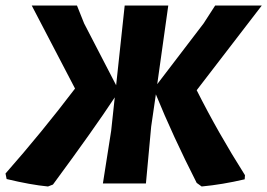

<svg xmlns="http://www.w3.org/2000/svg" viewBox="-32 -665 969 696"><path d="M142 11Q79 5 -8 -16L-12 -36Q120 -186 240 -344L83 -645H247L273 -580L389 -356L420 -645H578L538 -360L706 -580L748 -645H917L681 -338Q759 -183 856 -30L855 -15Q774 4 699 11L681 -2Q594 -173 533 -323L516 -206L497 0H341L371 -191L384 -312Q309 -198 160 4Z"/></svg>

Font: Alegreya Sans ExtraBold
Style: Italic
Weight: 800
Italic angle: -7°
Designer: Juan Pablo del Peral
Foundry: Huerta Tipografica
Version: Version 2.007